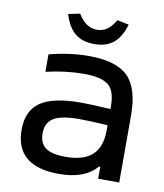

<svg xmlns="http://www.w3.org/2000/svg" viewBox="-79 -745 698 819"><g transform="rotate(10 270.0 -335.5)"><path d="M270 -508.8Q389.2 -508.8 440.2 -458.5Q491.2 -408.2 491.2 -290V0H399.9V-51.8H394Q343.8 8.8 231 8.8Q42 8.8 42 -149.9Q42 -231.9 96.2 -269.5Q150.4 -307.1 272 -307.1Q315.9 -307.1 399.9 -301.8V-314.9Q399.9 -380.4 369.4 -405.3Q338.9 -430.2 262.2 -430.2Q184.6 -430.2 99.1 -410.2V-485.8Q188.5 -508.8 270 -508.8ZM132.8 -149.9Q132.8 -106.9 159.9 -87.4Q187 -67.9 247.1 -67.9Q324.7 -67.9 362.3 -103Q399.9 -138.2 399.9 -209V-231.9Q325.2 -236.8 276.9 -236.8Q199.7 -236.8 166.3 -216.6Q132.8 -196.3 132.8 -149.9ZM151.9 -669.9Q168.5 -614.3 200 -588.6Q231.4 -563 283.2 -563Q335 -563 366.2 -588.6Q397.5 -614.3 414.1 -669.9L363.8 -680.2Q346.2 -651.4 327.4 -638.2Q308.6 -625 283.2 -625Q235.4 -625 202.1 -680.2Z"/></g></svg>

Font: LT Wave Text
Style: Regular
Weight: 400
Designer: Daniel Lyons
Version: Version 2.5 (Glyphs App)